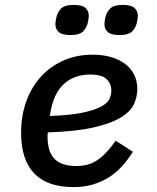

<svg xmlns="http://www.w3.org/2000/svg" viewBox="-20 -751 640 783"><path d="M267 -608Q233 -608 219.5 -620.5Q206 -633 206 -651Q206 -656 206.5 -661.5Q207 -667 209 -676Q213 -699 228 -715Q243 -731 281 -731Q315 -731 328.5 -718.5Q342 -706 342 -688Q342 -683 341.5 -677.5Q341 -672 339 -663Q335 -640 320 -624Q305 -608 267 -608ZM467 -608Q433 -608 419.5 -620.5Q406 -633 406 -651Q406 -656 406.5 -661.5Q407 -667 409 -676Q413 -699 428 -715Q443 -731 481 -731Q515 -731 528.5 -718.5Q542 -706 542 -688Q542 -683 541.5 -677.5Q541 -672 539 -663Q535 -640 520 -624Q505 -608 467 -608ZM279 12Q173 12 119.5 -44Q66 -100 66 -209Q66 -280 87.5 -338.5Q109 -397 147.5 -439Q186 -481 239.5 -504.5Q293 -528 358 -528Q397 -528 430 -519Q463 -510 487.5 -492.5Q512 -475 526 -448.5Q540 -422 540 -388Q540 -359 527.5 -329Q515 -299 476 -274Q437 -249 365 -232Q293 -215 175 -211Q174 -204 174 -198.5Q174 -193 174 -191Q174 -167 179.5 -145.5Q185 -124 198 -108Q211 -92 233.5 -83Q256 -74 291 -74Q316 -74 336.5 -79.5Q357 -85 375.5 -97Q394 -109 412.5 -128.5Q431 -148 452 -177L522 -132Q501 -99 477 -72.5Q453 -46 423.5 -27.5Q394 -9 358.5 1.5Q323 12 279 12ZM348 -447Q282 -447 240 -408Q198 -369 185 -289L183 -278Q267 -281 316.5 -291.5Q366 -302 392.5 -316.5Q419 -331 426.5 -348Q434 -365 434 -381Q434 -410 414.5 -428.5Q395 -447 348 -447Z"/></svg>

Font: IBM Plex Mono Medium
Style: Italic
Weight: 500
Italic angle: -9°
Monospace: yes
Designer: Mike Abbink, Paul van der Laan, Pieter van Rosmalen
Foundry: Bold Monday
Version: Version 2.3